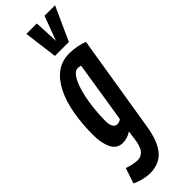

<svg xmlns="http://www.w3.org/2000/svg" viewBox="-350 -806 1042 1042"><g transform="rotate(-45 170.5 -285.0)"><path d="M-21 195 9 106Q26 113 48.5 117.5Q71 122 85 122Q111 122 129 102Q147 82 154 29L161 -22Q144 -11 126.5 -6Q109 -1 95 -1Q51 -1 30.5 -41.5Q10 -82 10 -146Q10 -231 23 -304.5Q36 -378 63.5 -433.5Q91 -489 132.5 -520Q174 -551 232 -551Q261 -551 291 -545Q321 -539 340 -531L249 29Q233 129 192.5 174.5Q152 220 83 220Q62 220 34.5 214Q7 208 -21 195ZM230 -458Q218 -462 209 -462Q187 -462 169 -435Q151 -408 138 -362.5Q125 -317 118 -261.5Q111 -206 111 -151Q111 -124 120 -109Q129 -94 144 -94Q161 -94 174 -105ZM362 -790 274 -596H167L142 -790H222L229 -650L281 -790Z"/></g></svg>

Font: Georama ExtraCondensed SemiBold
Style: Italic
Weight: 600
Width: 2
Italic angle: -9°
Designer: Jean-Baptiste Levee
Foundry: Production Type
Version: Version 1.000